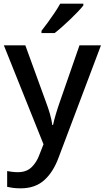

<svg xmlns="http://www.w3.org/2000/svg" viewBox="-20 -786 570 1046"><path d="M1 -539H118L229 -234Q242 -200 251.5 -167.5Q261 -135 265 -105H269Q274 -130 284.5 -165Q295 -200 307 -234L413 -539H530L299 73Q270 152 220.5 196Q171 240 93 240Q68 240 50 237.5Q32 235 19 232V146Q30 148 45.5 150Q61 152 78 152Q124 152 152 125Q180 98 195 56L217 0ZM434 -756Q423 -742 404 -722Q385 -702 362.5 -680.5Q340 -659 318 -639.5Q296 -620 278 -606H206V-618Q221 -637 240 -663Q259 -689 277.5 -716.5Q296 -744 308 -766H434Z"/></svg>

Font: Noto Sans Nag Mundari Medium
Style: Regular
Weight: 500
Version: Version 1.000